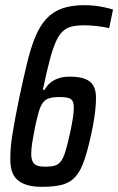

<svg xmlns="http://www.w3.org/2000/svg" viewBox="-20 -716 458 744"><path d="M143 8Q109 8 85.5 1Q62 -6 47.5 -19Q33 -32 26.5 -51.5Q20 -71 20 -97Q19 -139 28.5 -198Q38 -257 55 -339Q71 -414 85 -472Q99 -530 116.5 -572.5Q134 -615 159 -642.5Q184 -670 220 -683Q256 -696 308 -696Q325 -696 344.5 -694Q364 -692 383 -688Q402 -684 418 -679L403 -607Q382 -612 355 -615Q328 -618 307 -618Q278 -618 257.5 -613Q237 -608 222 -593.5Q207 -579 195 -551Q183 -523 171.5 -478.5Q160 -434 146 -368H153Q161 -383 173.5 -394Q186 -405 205 -412Q224 -419 250 -419Q285 -419 307.5 -411Q330 -403 341 -385.5Q352 -368 352 -336Q352 -315 349 -287Q346 -259 339 -222Q324 -148 309 -102Q294 -56 273.5 -32.5Q253 -9 222 -0.5Q191 8 143 8ZM156 -70Q177 -70 191.5 -74Q206 -78 216 -91Q226 -104 234 -131Q242 -158 252 -203Q259 -236 262.5 -259.5Q266 -283 266 -298Q266 -317 260.5 -325.5Q255 -334 243 -337Q231 -340 212 -340Q187 -340 171.5 -335.5Q156 -331 146.5 -318.5Q137 -306 130.5 -283.5Q124 -261 116 -225Q109 -189 105 -164Q101 -139 101 -121Q101 -100 107 -89Q113 -78 125 -74Q137 -70 156 -70Z"/></svg>

Font: Saira ExtraCondensed Medium
Style: Italic
Weight: 500
Width: 2
Italic angle: -12°
Designer: Hector Gatti with collaboration of the Omnibus-Type team
Foundry: Omnibus-Type
Version: Version 1.101